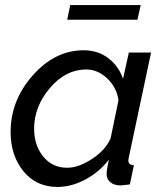

<svg xmlns="http://www.w3.org/2000/svg" viewBox="-20 -730 646 760"><path d="M246 -652 258 -710H537L524 -652ZM22 -207Q22 -333 110 -432Q198 -531 311 -531Q368 -531 409 -499.5Q450 -468 467 -418L490 -522H578L490 -108Q488 -98 488 -95Q488 -77 510 -76L494 0Q464 4 459 4Q432 4 417 -8.5Q402 -21 402 -41Q402 -57 411 -98Q372 -48 317 -19Q262 10 208 10Q123 10 72.5 -52.5Q22 -115 22 -207ZM418 -183 449 -333Q442 -384 404.5 -419.5Q367 -455 321 -455Q240 -455 177.5 -381.5Q115 -308 115 -221Q115 -155 151 -110.5Q187 -66 246 -66Q291 -66 344.5 -101Q398 -136 418 -183Z"/></svg>

Font: Raleway-v4020 Medium
Style: Italic
Weight: 500
Italic angle: -12°
Designer: Matt McInerney, Pablo Impallari, Rodrigo Fuenzalida
Foundry: Matt McInerney, Pablo Impallari, Rodrigo Fuenzalida
Version: Version 4.020;PS 004.020;hotconv 1.0.88;makeotf.lib2.5.64775